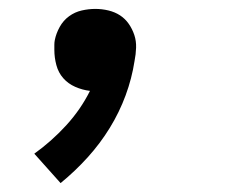

<svg xmlns="http://www.w3.org/2000/svg" viewBox="-20 -196 540 431"><path d="M116 215 57 149Q96 121 128.5 85.5Q161 50 182 8Q165 6 149 -1Q133 -8 122 -20.5Q111 -33 106.5 -50Q102 -67 102 -84Q102 -90 102 -95.5Q102 -101 103 -106Q106 -121 114 -135.5Q122 -150 135 -159.5Q148 -169 163.5 -172.5Q179 -176 194 -176Q209 -176 223.5 -172.5Q238 -169 249.5 -161.5Q261 -154 269 -142.5Q277 -131 281.5 -117.5Q286 -104 285.5 -89Q285 -74 282 -59Q276 -20 262 18Q248 56 226.5 91Q205 126 177 157Q149 188 116 215Z"/></svg>

Font: Iosevka Term Curly SmBd Obl
Style: Regular
Weight: 600
Italic angle: -9°
Designer: Belleve Invis
Foundry: Belleve Invis
Version: Version 32.3.0